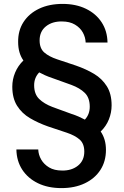

<svg xmlns="http://www.w3.org/2000/svg" viewBox="-20 -732 637 984"><path d="M295 232Q226 232 174.5 207Q123 182 94 137.5Q65 93 64 34H176Q177 61 191 85.5Q205 110 231.5 126Q258 142 298 142Q347 143 379.5 117Q412 91 412 45Q412 4 388 -17Q364 -38 322 -52Q280 -66 226 -84Q175 -102 133.5 -126.5Q92 -151 67.5 -190Q43 -229 43 -288Q43 -325 57.5 -360Q72 -395 100 -422Q73 -460 73 -516Q72 -575 100.5 -619Q129 -663 180.5 -687.5Q232 -712 301 -712Q369 -712 420.5 -687Q472 -662 501 -617.5Q530 -573 531 -514H419Q418 -541 404.5 -565.5Q391 -590 364 -606Q337 -622 298 -622Q248 -623 215.5 -597Q183 -571 183 -525Q183 -484 207 -463Q231 -442 273 -428Q315 -414 369 -396Q421 -378 462 -353.5Q503 -329 527.5 -290Q552 -251 552 -192Q552 -155 538 -120Q524 -85 496 -58Q523 -19 523 36Q523 95 494.5 139Q466 183 414.5 207.5Q363 232 295 232ZM415 -119Q440 -146 440 -185Q440 -231 414.5 -256Q389 -281 345.5 -297Q302 -313 248 -332Q227 -339 210.5 -346.5Q194 -354 181 -361Q155 -334 155 -295Q155 -250 180.5 -225Q206 -200 249.5 -183.5Q293 -167 347 -148Q366 -142 383 -134.5Q400 -127 415 -119Z"/></svg>

Font: DeepMind Sans Medium
Style: Regular
Weight: 500
Designer: Jonny Pinhorn / Modifications: Colophon Foundry
Foundry: Colophon Foundry
Version: Version 1.002; ttfautohint (v1.8.2)